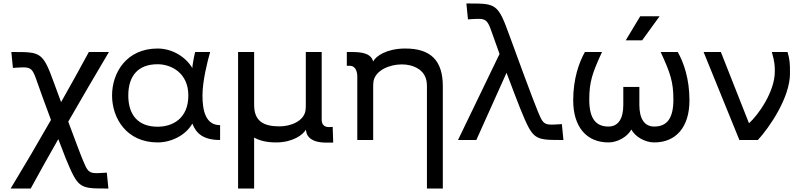

<svg xmlns="http://www.w3.org/2000/svg" viewBox="-20 -802 4603 1100"><path d="M576 188C560 189 545 190 532 190C487 190 479 174 455 116C439 78 405 -14 371 -105C448 -239 526 -372 604 -504H489C437 -408 384 -312 330 -217C311 -267 296 -308 289 -328C227 -500 213 -504 66 -504H45L54 -413L70 -414C86 -415 101 -416 114 -416C160 -416 169 -402 192 -335C203 -302 237 -209 272 -115C197 17 120 148 41 278H156C208 183 260 89 314 -5C332 42 347 82 356 104C426 272 433 278 580 278H601L592 187Z M883 14C959 14 1043 -25 1082 -94C1104 -37 1145 0 1241 0V-85C1159 -85 1140 -166 1140 -255C1140 -338 1169 -453 1184 -504H1098C1090 -472 1082 -425 1082 -412C1045 -475 968 -524 883 -524C705 -524 622 -386 622 -255C622 -125 705 14 883 14ZM883 -76C769 -76 715 -146 715 -255C715 -365 769 -434 883 -434C959 -434 1059 -386 1059 -255C1059 -123 969 -76 883 -76Z M1866 -74C1839 -73 1823 -88 1823 -116V-504H1732V-202C1732 -191 1732 -178 1730 -167C1719 -107 1645 -78 1581 -78C1487 -78 1436 -110 1436 -201V-504H1344V278H1436V-14C1469 5 1511 14 1562 14C1657 14 1717 -30 1732 -59L1735 -45C1740 -21 1762 15 1849 15H1889L1886 -75Z M2299 -524C2194 -523 2134 -481 2118 -450C2109 -480 2086 -504 2001 -504H1967V-425H1984C2021 -425 2027 -384 2027 -363V0H2118V-302C2118 -313 2118 -326 2120 -337C2131 -397 2208 -433 2282 -433C2346 -433 2401 -406 2419 -355C2425 -338 2426 -321 2426 -304V278H2517V-308C2517 -456 2447 -525 2299 -524Z M3183 -90C3167 -89 3152 -88 3139 -88C3094 -88 3086 -104 3062 -162C3030 -239 2920 -540 2896 -606C2834 -778 2820 -782 2673 -782H2652L2661 -691L2677 -692C2693 -693 2708 -694 2721 -694C2767 -694 2776 -680 2799 -613C2806 -592 2823 -547 2842 -493L2604 0H2709L2882 -385C2915 -297 2948 -211 2963 -174C3032 -6 3040 0 3187 0H3208L3199 -91Z M3648 -709 3565 -571H3659L3759 -709ZM3466 14C3520 14 3576 -20 3597 -60C3618 -20 3674 14 3728 14C3853 14 3930 -74 3930 -227C3930 -349 3898 -442 3863 -504H3765C3821 -383 3838 -332 3838 -231C3838 -121 3799 -77 3728 -77C3672 -77 3643 -122 3643 -201V-304H3551V-201C3551 -122 3522 -77 3466 -77C3395 -77 3356 -121 3356 -231C3356 -332 3373 -383 3429 -504H3331C3296 -442 3264 -349 3264 -227C3264 -74 3341 14 3466 14Z M4322 0C4386 -69 4506 -242 4506 -381C4506 -439 4505 -459 4492 -504H4402C4419 -445 4419 -422 4419 -391C4419 -276 4322 -140 4271 -96L4110 -504H4011L4216 0Z"/></svg>

Font: Hibana SubMedium
Style: Regular
Weight: 500
Width: 6
Designer: pygmalion
Foundry: ybstudio
Version: Version 0.930;hotconv 1.0.109;makeotfexe 2.5.65596